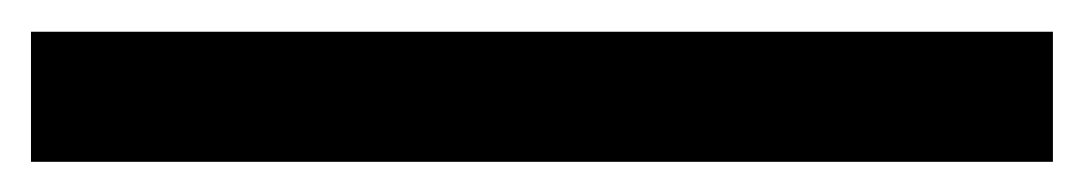

<svg xmlns="http://www.w3.org/2000/svg" viewBox="-20 12 700 124"><path d="M660 116.5H0V32.5H660Z"/></svg>

Font: Hauora SemiBold
Style: Regular
Weight: 600
Designer: Wayne Shih
Foundry: WCYS
Version: Version 1.001